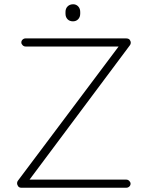

<svg xmlns="http://www.w3.org/2000/svg" viewBox="-20 -880 683 900"><path d="M100 -700H570Q583 -700 588 -693.5Q593 -687 593 -680Q593 -673 589 -668L111 -28L112 -38H572Q580 -38 586 -32Q592 -26 592 -19Q592 -11 586 -5.5Q580 0 572 0H80Q70 0 65 -7Q60 -14 60 -21Q60 -28 64 -33L539 -666L545 -662H100Q92 -662 86 -668Q80 -674 80 -681Q80 -689 86 -694.5Q92 -700 100 -700ZM322 -780Q306 -780 296.5 -790Q287 -800 287 -816V-824Q287 -840 297 -850Q307 -860 323 -860Q337 -860 346.5 -850Q356 -840 356 -824V-816Q356 -800 346.5 -790Q337 -780 322 -780Z"/></svg>

Font: Quicksand Variable Light
Style: Regular
Weight: 300
Designer: Andrew Paglinawan
Foundry: Andrew Paglinawan
Version: Version 3.004